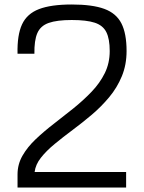

<svg xmlns="http://www.w3.org/2000/svg" viewBox="-20 -834 640 854"><path d="M58 0V-58Q58 -103 80 -141.5Q102 -180 139 -215Q176 -250 219.5 -283.5Q263 -317 306.5 -352Q350 -387 387 -425.5Q424 -464 446 -508.5Q468 -553 468 -607Q468 -661 453 -691Q438 -721 401.5 -733Q365 -745 299 -745Q233 -745 196.5 -732Q160 -719 146 -686.5Q132 -654 133 -595H58Q56 -678 78 -725.5Q100 -773 153.5 -793.5Q207 -814 299 -814Q391 -814 444 -794.5Q497 -775 520 -730Q543 -685 543 -607Q543 -546 522 -495Q501 -444 465.5 -401.5Q430 -359 388 -323.5Q346 -288 303 -256Q260 -224 223 -193.5Q186 -163 162 -132.5Q138 -102 134 -69H541V0Z"/></svg>

Font: Victor Mono Thin
Style: Regular
Weight: 400
Monospace: yes
Version: Version 1.561;gftools[0.9.30]